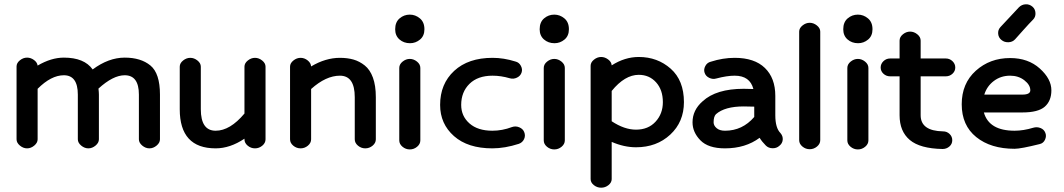

<svg xmlns="http://www.w3.org/2000/svg" viewBox="-20 -680 4947 893"><path d="M57 -32V-371Q57 -387 72.5 -399.5Q88 -412 106 -412Q123 -412 138 -401Q153 -390 155 -375Q218 -412 277 -412Q372 -412 411 -357Q485 -412 560 -412Q635 -412 679.5 -375.5Q724 -339 724 -240V-32Q724 -16 708.5 -3Q693 10 675 10Q657 10 641.5 -3Q626 -16 626 -32V-240Q626 -330 560 -330Q506 -330 438 -268Q440 -250 440 -240V-32Q440 -16 424.5 -3Q409 10 391 10Q373 10 357.5 -3Q342 -16 342 -32V-240Q342 -330 277 -330Q218 -330 155 -267V-32Q155 -16 139.5 -3Q124 10 106 10Q88 10 72.5 -3Q57 -16 57 -32Z M1117 -32V-35Q1050 10 983 10Q816 10 816 -172V-370Q816 -386 831.5 -398.5Q847 -411 865 -411Q883 -411 898.5 -398.5Q914 -386 914 -370V-172Q914 -72 983 -72Q1050 -72 1117 -152V-370Q1117 -386 1132.5 -398.5Q1148 -411 1166 -411Q1184 -411 1199.5 -398.5Q1215 -386 1215 -370V-32Q1215 -15 1200 -2.5Q1185 10 1166 10Q1147 10 1132 -2.5Q1117 -15 1117 -32Z M1329 -32V-370Q1329 -386 1344.5 -398.5Q1360 -411 1378 -411Q1396 -411 1411 -399Q1426 -387 1427 -371Q1494 -411 1561 -411Q1596 -411 1624 -403Q1652 -395 1676.5 -375.5Q1701 -356 1714.5 -319Q1728 -282 1728 -228V-32Q1728 -15 1713 -2.5Q1698 10 1679 10Q1660 10 1645 -2.5Q1630 -15 1630 -32V-228Q1630 -328 1561 -328Q1496 -328 1427 -266V-32Q1427 -15 1412 -2.5Q1397 10 1378 10Q1359 10 1344 -2.5Q1329 -15 1329 -32Z M1837 -27V-364Q1837 -381 1852.5 -393.5Q1868 -406 1886 -406Q1904 -406 1919.5 -393.5Q1935 -381 1935 -364V-27Q1935 -10 1920 2.5Q1905 15 1886 15Q1867 15 1852 2.5Q1837 -10 1837 -27ZM1887 -479Q1858 -479 1838 -496.5Q1818 -514 1818 -544Q1818 -577 1838.5 -594.5Q1859 -612 1886 -612Q1912 -612 1933 -594.5Q1954 -577 1954 -544Q1954 -513 1933.5 -496Q1913 -479 1887 -479Z M2270 10Q2156 10 2091.5 -47Q2027 -104 2027 -192Q2027 -290 2092.5 -350.5Q2158 -411 2271 -411Q2323 -411 2377 -394Q2394 -390 2402.5 -374Q2411 -358 2406 -343Q2401 -327 2384.5 -319Q2368 -311 2351 -316Q2310 -328 2271 -328Q2202 -328 2163.5 -290Q2125 -252 2125 -192Q2125 -140 2163.5 -106Q2202 -72 2270 -72Q2316 -72 2361 -89Q2378 -95 2395 -88Q2412 -81 2418 -66Q2425 -49 2417.5 -33Q2410 -17 2393 -11Q2328 10 2270 10Z M2509 -27V-364Q2509 -381 2524.5 -393.5Q2540 -406 2558 -406Q2576 -406 2591.5 -393.5Q2607 -381 2607 -364V-27Q2607 -10 2592 2.5Q2577 15 2558 15Q2539 15 2524 2.5Q2509 -10 2509 -27ZM2559 -479Q2530 -479 2510 -496.5Q2490 -514 2490 -544Q2490 -577 2510.5 -594.5Q2531 -612 2558 -612Q2584 -612 2605 -594.5Q2626 -577 2626 -544Q2626 -513 2605.5 -496Q2585 -479 2559 -479Z M2727 153V-374Q2727 -390 2742.5 -402.5Q2758 -415 2776 -415Q2793 -415 2808.5 -403.5Q2824 -392 2825 -376Q2886 -415 2951 -415Q3038 -415 3099.5 -360.5Q3161 -306 3161 -205Q3161 -113 3097.5 -54Q3034 5 2938 5Q2883 5 2825 -20V153Q2825 169 2810 181Q2795 193 2776 193Q2757 193 2742 181Q2727 169 2727 153ZM2951 -332Q2886 -332 2825 -257V-116Q2884 -77 2938 -77Q2995 -77 3029 -114Q3063 -151 3063 -205Q3063 -262 3031.5 -297Q3000 -332 2951 -332Z M3352 10Q3274 10 3237.5 -27.5Q3201 -65 3201 -111Q3201 -168 3248 -209Q3311 -267 3439 -267Q3446 -267 3461 -266.5Q3476 -266 3484 -266Q3468 -328 3397 -328Q3361 -328 3312 -315Q3295 -310 3278.5 -318Q3262 -326 3257 -342Q3252 -357 3260.5 -373Q3269 -389 3286 -393Q3342 -411 3397 -411Q3489 -411 3537.5 -364Q3586 -317 3586 -234V-144Q3586 -85 3610 -61Q3622 -47 3620.5 -30Q3619 -13 3605 -2Q3592 10 3573 9.5Q3554 9 3542 -3Q3524 -21 3513 -39Q3447 10 3352 10ZM3488 -136V-184Q3479 -184 3463 -184.5Q3447 -185 3439 -185Q3351 -185 3310 -149Q3299 -138 3299 -111Q3299 -96 3313 -84Q3327 -72 3352 -72Q3433 -72 3488 -136Z M3697 -28V-533Q3697 -549 3712.5 -561.5Q3728 -574 3746 -574Q3764 -574 3779.5 -561.5Q3795 -549 3795 -533V-28Q3795 -11 3780 1.5Q3765 14 3746 14Q3727 14 3712 1.5Q3697 -11 3697 -28Z M3921 -27V-364Q3921 -381 3936.5 -393.5Q3952 -406 3970 -406Q3988 -406 4003.5 -393.5Q4019 -381 4019 -364V-27Q4019 -10 4004 2.5Q3989 15 3970 15Q3951 15 3936 2.5Q3921 -10 3921 -27ZM3971 -479Q3942 -479 3922 -496.5Q3902 -514 3902 -544Q3902 -577 3922.5 -594.5Q3943 -612 3970 -612Q3996 -612 4017 -594.5Q4038 -577 4038 -544Q4038 -513 4017.5 -496Q3997 -479 3971 -479Z M4379 -325H4262V-144Q4262 -71 4366 -69Q4384 -69 4396.5 -57Q4409 -45 4409 -28Q4409 -10 4395.5 1.5Q4382 13 4364 13Q4259 11 4211.5 -29Q4164 -69 4164 -144V-325H4120Q4102 -325 4089 -337Q4076 -349 4076 -366Q4076 -383 4089 -395.5Q4102 -408 4120 -408H4164V-491Q4164 -508 4179.5 -520.5Q4195 -533 4213 -533Q4231 -533 4246.5 -520.5Q4262 -508 4262 -491V-408H4379Q4397 -408 4410 -395.5Q4423 -383 4423 -366Q4423 -349 4410 -337Q4397 -325 4379 -325Z M4699 12Q4588 12 4520.5 -42.5Q4453 -97 4453 -195Q4453 -292 4518.5 -351Q4584 -410 4678 -410Q4762 -410 4816 -361.5Q4870 -313 4870 -260Q4870 -211 4839.5 -184Q4809 -157 4735 -157H4556Q4580 -72 4699 -72Q4740 -72 4786 -86Q4803 -91 4819.5 -84.5Q4836 -78 4842 -62Q4848 -47 4840.5 -30.5Q4833 -14 4816 -10Q4728 12 4699 12ZM4638 -494Q4624 -505 4622.5 -523Q4621 -541 4633 -554Q4717 -644 4719 -646Q4732 -659 4750 -660Q4768 -661 4782 -649Q4795 -638 4796 -619.5Q4797 -601 4785 -589Q4768 -572 4739 -539.5Q4710 -507 4701 -497Q4689 -484 4670 -483.5Q4651 -483 4638 -494ZM4678 -328Q4635 -328 4602.5 -303.5Q4570 -279 4558 -240H4735Q4772 -240 4772 -260Q4772 -285 4744.5 -306.5Q4717 -328 4678 -328Z"/></svg>

Font: Hoogli
Style: Bold
Weight: 700
Designer: Anand Singh Naorem
Foundry: Brand New Type
Version: Version 1.00 b007